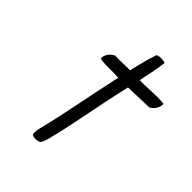

<svg xmlns="http://www.w3.org/2000/svg" viewBox="-180 -685 810 810"><g transform="rotate(45 225.0 -280.0)"><path d="M127 -406C151 -399 193 -404 237 -401C207 -269 187 -146 153 -11C150 1 150 12 151 23C163 31 181 31 197 23C204 12 207 1 211 -11C245 -145 263 -267 295 -401C338 -402 378 -404 418 -405C435 -414 451 -432 450 -458C411 -464 356 -456 308 -458C317 -498 328 -552 331 -583C317 -589 299 -589 284 -583C272 -550 259 -499 250 -458C211 -459 189 -456 162 -458C145 -450 126 -432 127 -406Z"/></g></svg>

Font: Comica
Style: RgIta
Weight: 400
Designer: Jasper
Foundry: KineticPlasma Fonts/Cannot Into Space Fonts
Version: Version 0.89